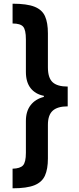

<svg xmlns="http://www.w3.org/2000/svg" viewBox="-20 -852 426 1038"><path d="M346 -277Q291 -277 265 -253.5Q239 -230 239 -177V5Q239 62 223 97.5Q207 133 166 149.5Q125 166 48 166V60Q89 59 104.5 42Q120 25 120 -26V-198Q120 -251 146 -284Q172 -317 217 -328V-334Q171 -343 145.5 -375.5Q120 -408 120 -463V-639Q120 -691 105 -708Q90 -725 48 -725V-832Q126 -832 167 -815.5Q208 -799 223.5 -764Q239 -729 239 -672V-488Q239 -431 264.5 -407.5Q290 -384 346 -384Z"/></svg>

Font: Noto Sans Gurmukhi Condensed
Style: Bold
Weight: 700
Width: 3
Designer: Jelle Bosma - Monotype Design Team
Foundry: Monotype Imaging Inc.
Version: Version 2.004; ttfautohint (v1.8.4.7-5d5b)